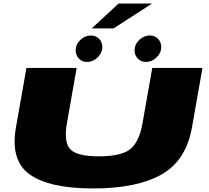

<svg xmlns="http://www.w3.org/2000/svg" viewBox="-20 -1058 1176 1082"><path d="M505 4Q259 4 148 -74.5Q37 -153 70 -341L129 -675H412L357 -363Q338.5 -259 375 -218Q411.5 -177 537 -177Q663 -177 713.8 -217.5Q764.5 -258 783 -363L838 -675H1121L1062 -341Q1029 -153 890 -74.5Q751 4 505 4ZM471 -709Q442.5 -709 424.5 -727.8Q406.5 -746.5 406.5 -774Q406.5 -808 432.8 -833Q459 -858 492 -858Q520.5 -858 538.5 -839.2Q556.5 -820.5 556.5 -793Q556.5 -759.5 530.2 -734.2Q504 -709 471 -709ZM803 -709Q774.5 -709 756.5 -727.8Q738.5 -746.5 738.5 -774Q738.5 -808 764.8 -833Q791 -858 824 -858Q852.5 -858 870.5 -839.2Q888.5 -820.5 888.5 -793Q888.5 -759.5 862.2 -734.2Q836 -709 803 -709ZM497 -898 648 -1038H837L620 -898Z"/></svg>

Font: Anybody UltraExpanded Black
Style: Italic
Weight: 900
Width: 9
Italic angle: -10°
Designer: Tyler Finck
Foundry: Etcetera Type Company
Version: Version 1.010; ttfautohint (v1.8.3) -l 8 -r 50 -G 200 -x 14 